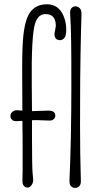

<svg xmlns="http://www.w3.org/2000/svg" viewBox="-20 -893 476 917"><path d="M240.2 -731 246.6 -769Q246.6 -812.5 217.8 -822.8Q209.5 -825.7 196 -825.7Q182.6 -825.7 169.9 -816.9Q157.2 -808.1 148.4 -783.7Q128.9 -726.6 131.8 -485.4Q132.8 -421.9 132.8 -362.3L211.4 -364.7Q244.1 -364.7 244.1 -340.3Q244.1 -325.2 227.5 -318.4Q221.7 -316.4 209 -317.4Q169.9 -319.3 156.2 -319.3Q143.1 -319.3 132.8 -318.8V-231.4Q132.8 -89.8 136.2 -61.5Q139.6 -33.2 137.7 -24.4Q135.7 -15.6 131.3 -9.8Q122.6 2.9 111.6 2.9Q100.6 2.9 93.5 -5.9Q86.4 -14.6 87.2 -30.8Q87.9 -46.9 88.1 -75.9Q88.4 -105 88.1 -145.8Q87.9 -186.5 87.9 -237.3Q87.4 -274.9 86.9 -315.9Q75.7 -314.9 60.5 -314.5Q44.4 -313.5 37.1 -321.3Q29.8 -329.1 29.8 -337.9Q29.8 -346.7 33 -351.8Q36.1 -356.9 41 -360.4Q50.3 -366.7 61 -366.7L86.9 -364.7Q85.9 -470.7 85.9 -566.4Q85.9 -670.9 91.6 -723.6Q97.2 -776.4 110.4 -809.6Q136.2 -872.6 204.1 -872.6Q267.6 -872.6 289.1 -801.3Q296.4 -777.8 296.4 -750.2Q296.4 -722.7 287.6 -711.9Q278.8 -701.2 267.1 -701.2Q240.2 -701.2 240.2 -731ZM366.2 -28.3Q366.7 -12.2 358.6 -3.9Q350.6 4.4 339.4 4.4Q328.1 4.4 319.3 -3.2Q310.5 -10.7 312 -37.6Q313.5 -64.5 315.2 -118.4Q316.9 -172.4 318.4 -235.4Q320.8 -374 320.8 -467.5Q320.8 -561 320.6 -607.9Q320.3 -654.8 319.8 -694.3Q318.8 -768.6 314.9 -830.1Q314 -845.7 321.3 -854.2Q328.6 -862.8 339.8 -862.8Q351.1 -862.8 360.6 -854.2Q370.1 -845.7 369.1 -820.3Q368.2 -794.9 366.9 -746.6Q365.7 -698.2 364.7 -638.7Q363.8 -579.1 363 -509.8Q362.3 -440.4 362.3 -295.9Q362.3 -151.4 366.2 -28.3Z"/></svg>

Font: Pompiere
Style: Regular
Weight: 400
Designer: Karolina Lach
Foundry: Sorkin Type Co.
Version: Version 1.002